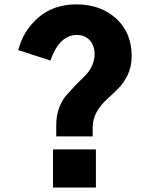

<svg xmlns="http://www.w3.org/2000/svg" viewBox="-20 -843 674 865"><path d="M62.5 -617.2Q83 -702.1 151.4 -762.7Q219.7 -823.2 324.2 -823.2Q433.6 -823.2 503.4 -759.3Q573.2 -695.3 573.2 -590.8Q573.2 -543 555.2 -505.4Q537.1 -467.8 511.2 -442.4Q485.4 -417 459.5 -393.6Q433.6 -370.1 415.5 -338.4Q397.5 -306.6 397.5 -267.6V-228.5H233.4V-280.3Q233.4 -321.3 246.1 -356Q258.8 -390.6 278.3 -413.1Q297.9 -435.5 319.8 -458.5Q341.8 -481.4 361.3 -500Q380.9 -518.6 393.6 -544.4Q406.2 -570.3 406.2 -598.6Q406.2 -637.7 384.3 -661.6Q362.3 -685.5 326.2 -685.5Q248 -685.5 207 -570.3ZM218.8 2V-169.9H412.1V2Z"/></svg>

Font: Gothic A1 Black
Style: Regular
Weight: 900
Version: Version 2.50